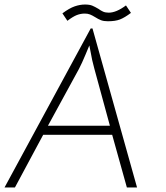

<svg xmlns="http://www.w3.org/2000/svg" viewBox="-36 -830 736 849"><path d="M365 -704H373L570 -1H525L460 -234H155L30 -1H-16ZM381 -527Q371 -562 363 -609L359 -629Q356 -622 341.5 -587Q327 -552 313 -525L176 -274H450ZM340 -810Q360 -810 372 -805Q384 -800 399 -791Q410 -783 420 -778.5Q430 -774 445 -774Q478 -774 521 -806L543 -773Q515 -752 494.5 -744Q474 -736 441 -736Q423 -736 411 -740.5Q399 -745 385 -754Q372 -762 362 -766Q352 -770 339 -770Q321 -770 304 -763.5Q287 -757 262 -738L240 -771Q271 -794 294.5 -802Q318 -810 340 -810Z"/></svg>

Font: Bellota Text Light
Style: Italic
Weight: 300
Italic angle: -7.5°
Designer: Kemie Guaida
Foundry: Kemie Guaida
Version: Version 4.001